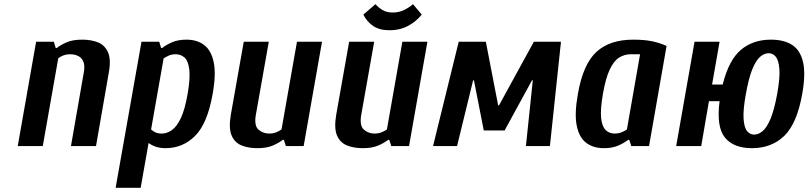

<svg xmlns="http://www.w3.org/2000/svg" viewBox="-20 -700 3874 920"><path d="M65 0 153 -500H238L247 -470H252Q271 -485 300 -497.5Q329 -510 374 -510Q417 -510 449.5 -497Q482 -484 497.5 -449.5Q513 -415 501 -350L440 0H320L381 -350Q388 -385 379.5 -404.5Q371 -424 354 -432Q337 -440 317 -440Q298 -440 282.5 -434Q267 -428 259 -420L185 0Z M534 200 658 -500H743L752 -470H757Q776 -485 804.5 -497.5Q833 -510 874 -510Q924 -510 958 -484.5Q992 -459 1004 -402Q1016 -345 999 -250Q974 -108 915 -49Q856 10 773 10Q747 10 726.5 3Q706 -4 692 -15L654 200ZM755 -60Q780 -60 803.5 -76.5Q827 -93 846.5 -134Q866 -175 879 -250Q892 -325 887 -366.5Q882 -408 864.5 -424Q847 -440 822 -440Q803 -440 789.5 -434Q776 -428 764 -420L704 -80Q710 -73 723 -66.5Q736 -60 755 -60Z M1213 10Q1171 10 1138 -3Q1105 -16 1090 -50.5Q1075 -85 1086 -150L1148 -500H1268L1206 -150Q1197 -98 1218.5 -79Q1240 -60 1270 -60Q1289 -60 1304.5 -66.5Q1320 -73 1329 -80L1403 -500H1523L1435 0H1350L1340 -30H1335Q1316 -15 1287 -2.5Q1258 10 1213 10Z M1718 10Q1676 10 1643 -3Q1610 -16 1595 -50.5Q1580 -85 1591 -150L1653 -500H1773L1711 -150Q1702 -98 1723.5 -79Q1745 -60 1775 -60Q1794 -60 1809.5 -66.5Q1825 -73 1834 -80L1908 -500H2028L1940 0H1855L1845 -30H1840Q1821 -15 1792 -2.5Q1763 10 1718 10ZM1847 -555Q1798 -555 1768 -575.5Q1738 -596 1721 -630L1779 -680Q1792 -665 1812 -652.5Q1832 -640 1862 -640Q1892 -640 1917 -652.5Q1942 -665 1959 -680L2001 -630Q1973 -596 1934.5 -575.5Q1896 -555 1847 -555Z M2055 0 2178 -500H2308L2367 -195H2371L2538 -500H2668L2615 0H2500L2533 -315H2529L2398 -75H2298L2251 -315H2247L2170 0Z M2873 10Q2823 10 2789 -15.5Q2755 -41 2743.5 -98Q2732 -155 2749 -250Q2774 -393 2838 -451.5Q2902 -510 3014 -510Q3067 -510 3103.5 -502.5Q3140 -495 3174 -480L3090 0H3005L2995 -30H2990Q2971 -15 2942.5 -2.5Q2914 10 2873 10ZM2925 -60Q2944 -60 2959.5 -66.5Q2975 -73 2984 -80L3047 -440H3002Q2972 -440 2946.5 -424Q2921 -408 2901.5 -366.5Q2882 -325 2869 -250Q2856 -175 2860.5 -134Q2865 -93 2882.5 -76.5Q2900 -60 2925 -60Z M3583 10Q3495 10 3453.5 -41Q3412 -92 3428 -215H3377L3340 0H3220L3308 -500H3428L3392 -295H3443Q3472 -412 3530 -461Q3588 -510 3674 -510Q3737 -510 3776 -484.5Q3815 -459 3828 -402Q3841 -345 3824 -250Q3799 -108 3738 -49Q3677 10 3583 10ZM3594 -55Q3614 -55 3634 -71.5Q3654 -88 3672 -130.5Q3690 -173 3704 -250Q3718 -328 3714.5 -370Q3711 -412 3697 -428.5Q3683 -445 3663 -445Q3643 -445 3623 -428.5Q3603 -412 3585.5 -370Q3568 -328 3554 -250Q3540 -173 3543 -130.5Q3546 -88 3560 -71.5Q3574 -55 3594 -55Z"/></svg>

Font: Cuprum
Style: Bold Italic
Weight: 700
Italic angle: -10°
Designer: Jovanny Lemonad
Foundry: Jovanny Lemonad
Version: Version 3.000